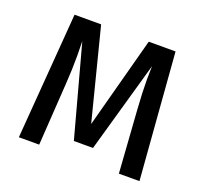

<svg xmlns="http://www.w3.org/2000/svg" viewBox="-97 -641 803 754"><g transform="rotate(20 304.0 -263.5)"><path d="M556 0H470L452 -261Q447 -334 447 -385L448 -441L340 -60H260L157 -440L158 -380Q158 -317 154 -262L137 0H52L93 -527H204L301 -146L403 -527H515Z"/></g></svg>

Font: Fira Sans Condensed
Style: Regular
Weight: 400
Width: 3
Designer: bBox Type GmbH & Carrois Corporate GbR & Edenspiekermann AG
Foundry: bBox Type GmbH & Carrois Corporate GbR & Edenspiekermann AG
Version: Version 4.301